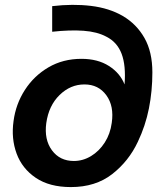

<svg xmlns="http://www.w3.org/2000/svg" viewBox="-20 -750 660 780"><path d="M268 10Q181 10 125.5 -27.5Q70 -65 47.5 -126Q25 -187 35 -258Q44 -327 81 -384.5Q118 -442 177 -476.5Q236 -511 311 -511Q377 -511 422.5 -482Q468 -453 486 -407Q492 -484 474 -531.5Q456 -579 412 -601Q375 -621 319.5 -625Q264 -629 192 -621V-725Q276 -735 350 -726Q424 -717 479 -685Q535 -652 567 -595.5Q599 -539 599 -456Q599 -380 585 -309.5Q571 -239 540 -174Q503 -95 435.5 -42.5Q368 10 268 10ZM280 -96Q317 -96 350 -116Q383 -136 405.5 -171Q428 -206 434 -251Q444 -319 412 -363Q380 -407 323 -407Q266 -407 222 -364Q178 -321 168 -250Q159 -183 191 -139.5Q223 -96 280 -96Z"/></svg>

Font: Raleway
Style: Bold Italic
Weight: 700
Italic angle: -12°
Designer: Matt McInerney, Pablo Impallari, Rodrigo Fuenzalida
Foundry: Matt McInerney, Pablo Impallari, Rodrigo Fuenzalida
Version: Version 4.101;RELEASE